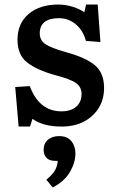

<svg xmlns="http://www.w3.org/2000/svg" viewBox="-20 -543 507 845"><path d="M62 14 47 -160 111 -164Q153 -53 250 -53Q292 -53 315.5 -73.5Q339 -94 339 -130Q339 -160 314.5 -177.5Q290 -195 224 -212Q141 -235 99 -268.5Q57 -302 57 -368Q57 -440 106 -481.5Q155 -523 236 -523Q269 -523 300.5 -513Q332 -503 351 -489L359 -523H410L422 -358L358 -363Q346 -409 313.5 -436Q281 -463 240 -463Q155 -463 155 -396Q155 -366 179.5 -349Q204 -332 268 -314Q357 -290 397.5 -256Q438 -222 438 -156Q438 -105 414 -67Q390 -29 348.5 -7.5Q307 14 252 14Q169 14 123 -20L112 14ZM212 282 184 248Q214 223 223.5 204Q233 185 234 165H224Q196 165 184 151Q172 137 172 117Q172 88 191 72Q210 56 240 56Q276 56 294 78Q312 100 312 132Q312 172 288 213.5Q264 255 212 282Z"/></svg>

Font: Literata 12pt Medium
Style: Regular
Weight: 500
Designer: Latin by Veronika Burian and Jose Scaglione. Greek by Irene Vlachou. Cyrillic by Vera Evstafieva.
Foundry: TypeTogether
Version: Version 3.002